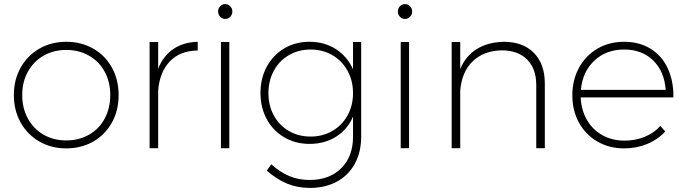

<svg xmlns="http://www.w3.org/2000/svg" viewBox="-20 -727 3369 942"><path d="M562 -261Q562 -185 529 -125.5Q496 -66 437.5 -32.5Q379 1 305 1Q232 1 173.5 -32.5Q115 -66 81.5 -125.5Q48 -185 48 -261Q48 -336 81.5 -395.5Q115 -455 173.5 -488.5Q232 -522 305 -522Q379 -522 437.5 -488.5Q496 -455 529 -395.5Q562 -336 562 -261ZM89 -261Q89 -196 117 -145Q145 -94 194 -66Q243 -38 305 -38Q367 -38 416.5 -66Q466 -94 493.5 -145Q521 -196 521 -261Q521 -325 493.5 -375.5Q466 -426 416.5 -454Q367 -482 305 -482Q243 -482 194 -454Q145 -426 117 -375.5Q89 -325 89 -261Z M950 -522V-479Q865 -479 814 -426.5Q763 -374 756 -282V0H714V-521H756V-390Q781 -453 830.5 -486.5Q880 -520 950 -522Z M1120 -671Q1120 -655 1109.5 -644.5Q1099 -634 1085 -634Q1071 -634 1060.5 -644.5Q1050 -655 1050 -671Q1050 -686 1060.5 -696.5Q1071 -707 1085 -707Q1099 -707 1109.5 -696.5Q1120 -686 1120 -671ZM1064 -521H1105V0H1064Z M1752 -521V-57Q1752 19 1721 76Q1690 133 1633 164Q1576 195 1500 195Q1439 195 1387.5 173.5Q1336 152 1289 110L1311 79Q1353 117 1398.5 136.5Q1444 156 1499 156Q1596 156 1654 98.5Q1712 41 1712 -56V-155Q1685 -92 1629 -56.5Q1573 -21 1499 -21Q1430 -21 1375 -53Q1320 -85 1289 -142Q1258 -199 1258 -271Q1258 -343 1289 -400Q1320 -457 1374.5 -489.5Q1429 -522 1498 -522Q1572 -522 1628 -486Q1684 -450 1712 -387V-521ZM1712 -270Q1712 -331 1685 -380Q1658 -429 1610.5 -456.5Q1563 -484 1504 -484Q1445 -484 1397.5 -456.5Q1350 -429 1323.5 -380Q1297 -331 1297 -270Q1297 -209 1323.5 -160.5Q1350 -112 1397 -84.5Q1444 -57 1504 -57Q1563 -57 1610.5 -84.5Q1658 -112 1685 -160.5Q1712 -209 1712 -270Z M2002 -671Q2002 -655 1991.5 -644.5Q1981 -634 1967 -634Q1953 -634 1942.5 -644.5Q1932 -655 1932 -671Q1932 -686 1942.5 -696.5Q1953 -707 1967 -707Q1981 -707 1991.5 -696.5Q2002 -686 2002 -671ZM1946 -521H1987V0H1946Z M2653 -318V0H2611V-310Q2611 -390 2566 -435Q2521 -480 2441 -480Q2352 -478 2298.5 -425.5Q2245 -373 2238 -282V0H2196V-521H2238V-388Q2264 -452 2318.5 -486Q2373 -520 2451 -522Q2546 -522 2599.5 -467.5Q2653 -413 2653 -318Z M3284 -249H2829Q2832 -186 2860 -138Q2888 -90 2936 -63.5Q2984 -37 3044 -37Q3097 -37 3142.5 -55.5Q3188 -74 3220 -109L3244 -82Q3207 -42 3155 -20.5Q3103 1 3042 1Q2969 1 2911 -32.5Q2853 -66 2820.5 -125.5Q2788 -185 2788 -260Q2788 -335 2821 -395Q2854 -455 2911.5 -488.5Q2969 -522 3042 -522Q3117 -522 3172.5 -487.5Q3228 -453 3256.5 -391Q3285 -329 3284 -249ZM3246 -286Q3240 -376 3185 -430Q3130 -484 3042 -484Q2954 -484 2896 -429.5Q2838 -375 2830 -286Z"/></svg>

Font: TypoPRO Montserrat
Style: Regular
Weight: 275
Designer: Julieta Ulanovsky
Foundry: Julieta Ulanovsky
Version: Version 6.001